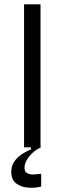

<svg xmlns="http://www.w3.org/2000/svg" viewBox="-20 -680 297 886"><path d="M91 0V-660H167V0ZM170 181Q143 188 111 186Q79 184 55.5 167Q32 150 32 113Q32 86 46 65.5Q60 45 81.5 31Q103 17 123 10V-5H168V0Q135 16 114 43Q93 70 93 93Q93 113 106 119.5Q119 126 137 125Q155 124 170 122Z"/></svg>

Font: Bricolage Grotesque 12pt Light
Style: Regular
Weight: 300
Designer: Mathieu Triay
Foundry: Atelier Triay
Version: Version 1.001; ttfautohint (v1.8.4.7-5d5b);gftools[0.9.33.de